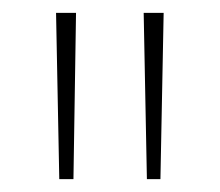

<svg xmlns="http://www.w3.org/2000/svg" viewBox="-20 -734 341 298"><path d="M98 -714H67L72 -456H94ZM234 -714H203L208 -456H229Z"/></svg>

Font: Noto Sans Condensed Thin
Style: Regular
Weight: 100
Width: 3
Designer: Monotype Design Team
Foundry: Monotype Imaging Inc.
Version: Version 2.013